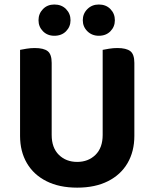

<svg xmlns="http://www.w3.org/2000/svg" viewBox="-20 -833 699 869"><path d="M329.3 16.3Q248.3 16.3 190.4 -12.9Q132.4 -42 101.6 -94.8Q70.8 -147.6 70.8 -217.9V-286.1H213.9V-222.3Q213.9 -164.1 246.5 -132.1Q279.1 -100.2 329.3 -100.2Q379.4 -100.2 412.1 -132.1Q444.7 -164.1 444.7 -222.3V-286.1H588.1V-217.9Q588.1 -147.6 557.3 -94.8Q526.5 -42 468.5 -12.9Q410.6 16.3 329.3 16.3ZM213.9 -254.3H70.8V-607.3Q80.5 -609.3 99.5 -612.5Q118.6 -615.6 137.2 -615.6Q177.7 -615.6 195.8 -601.5Q213.9 -587.4 213.9 -548.3ZM588.1 -253H444.7V-607.3Q454.3 -609.3 473.4 -612.5Q492.5 -615.6 511.1 -615.6Q551.5 -615.6 569.8 -601.5Q588.1 -587.4 588.1 -548.3ZM299.2 -741.5Q299.2 -712 278.9 -691.5Q258.7 -671.1 225.9 -671.1Q194.6 -671.1 174.5 -691.5Q154.3 -712 154.3 -741.5Q154.3 -771.2 174.5 -791.9Q194.6 -812.6 225.9 -812.6Q258.7 -812.6 278.9 -791.9Q299.2 -771.2 299.2 -741.5ZM499.9 -741.5Q499.9 -712 479.8 -691.5Q459.7 -671.1 427.2 -671.1Q396.3 -671.1 375.5 -691.5Q354.7 -712 354.7 -741.5Q354.7 -771.2 375.5 -791.9Q396.3 -812.6 427.2 -812.6Q459.7 -812.6 479.8 -791.9Q499.9 -771.2 499.9 -741.5Z"/></svg>

Font: Baloo Tammudu 2
Style: Regular
Weight: 400
Designer: Maithili Shingre, Omkar Shende and Ek Type
Foundry: Ek Type
Version: Version 1.700